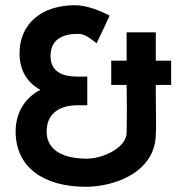

<svg xmlns="http://www.w3.org/2000/svg" viewBox="-20 -706 713 737"><path d="M40 -201C40 -65 146 11 310 11C416 11 578 -43 578 -193C579 -200 579 -212 579 -227C579 -259 578 -306 578 -353V-380H637V-473H578V-582H466V-473H407V-380H466C466 -378 467 -333 467 -289C467 -245 466 -200 466 -197C466 -139 375 -97 314 -97C209 -97 159 -138 159 -201C159 -265 202 -302 278 -302H315V-412H275C224 -412 174 -428 174 -491C174 -559 227 -576 278 -576C302 -576 314 -567 335 -552L351 -540L401 -646L385 -654C368 -662 315 -686 268 -686C141 -686 55 -616 55 -501C55 -439 82 -390 135 -361C76 -331 40 -274 40 -201Z"/></svg>

Font: Mint Spirit No2
Style: Bold
Weight: 700
Designer: HARENDAL Hirwen
Foundry: Arkandis Digital Foundry.
Version: Version 1.004;FFEdit